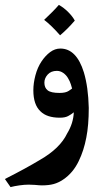

<svg xmlns="http://www.w3.org/2000/svg" viewBox="-40 -546 435 783"><path d="M322 -106Q322 -35 312 15Q302 68 281 111Q258 159 218 186Q199 199 179 204.5Q159 210 131 210Q122 210 102 208L77 207Q60 207 39 210Q18 213 3 217L-20 184Q65 141 123 106Q205 59 234 -2Q259 -43 261 -88Q250 -79 237.5 -72.5Q225 -66 204 -66Q151 -66 125 -92Q96 -119 96 -178Q96 -207 104.5 -239Q113 -271 129 -295Q145 -319 164.5 -333.5Q184 -348 206 -348Q272 -348 302 -251Q320 -191 322 -106ZM192 -257Q168 -257 154.5 -242Q141 -227 141 -209Q141 -188 154.5 -177.5Q168 -167 203 -167Q228 -167 240.5 -175.5Q253 -184 254 -185Q253 -189 249 -202Q245 -215 237 -228Q230 -240 218 -248.5Q206 -257 192 -257ZM265 -462Q235 -427 205 -402Q169 -443 140 -465Q155 -479 172 -496Q189 -513 200 -526Q220 -515 238 -497Q256 -479 265 -462Z"/></svg>

Font: Mirza SemiBold
Style: Regular
Weight: 600
Designer: Arabic design by Kourosh Beigpour, Latin design by Eduardo Tunni, engineering by Lasse Fister
Version: Version 1.0010g